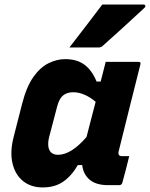

<svg xmlns="http://www.w3.org/2000/svg" viewBox="-20 -811 657 841"><path d="M265 -552Q317 -552 350 -527.5Q383 -503 403 -454H421Q426 -473 431 -493Q436 -513 443 -540H587Q598 -540 595 -529Q571 -433 545.5 -332Q520 -231 500 -149Q494 -127 515 -127H546Q539 -98 531.5 -69Q524 -40 516 -11Q513 0 502 0H454Q401 0 373 -23.5Q345 -47 340 -88H321Q293 -40 256.5 -15Q220 10 167 10Q116 10 81.5 -17.5Q47 -45 35 -94.5Q23 -144 39 -208L77 -357Q96 -431 126 -473.5Q156 -516 192.5 -534Q229 -552 265 -552ZM203 -144Q214 -133 234 -133Q292 -133 359 -211Q369 -250 379 -288.5Q389 -327 399 -365Q377 -384 351.5 -395.5Q326 -407 301 -407Q274 -407 257 -393.5Q240 -380 231 -347L195 -210Q190 -189 191.5 -172Q193 -155 203 -144ZM428 -791H609Q615 -791 616.5 -786Q618 -781 612 -776Q566 -733 523.5 -694.5Q481 -656 431 -611Q423 -603 412 -603H284Q320 -650 356 -696.5Q392 -743 428 -791Z"/></svg>

Font: Recursive Sn Lnr St XBd
Style: Italic
Weight: 800
Italic angle: -15°
Version: Version 1.079;hotconv 1.0.112;makeotfexe 2.5.65598; ttfautoh